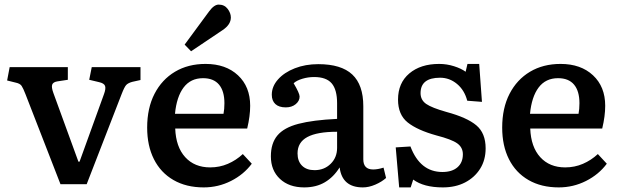

<svg xmlns="http://www.w3.org/2000/svg" viewBox="-20 -801 2695 835"><path d="M243 0 91 -391Q81 -417 74 -427.5Q67 -438 47 -442L11 -451L22 -509H275V-454L229 -447Q211 -444 207 -433Q203 -422 212 -397L321 -98H326L432 -391Q441 -415 437 -427Q433 -439 410 -444L368 -454L379 -509H591V-453L555 -445Q537 -440 529 -431.5Q521 -423 509 -392L357 0Z M866 14Q790 14 734.5 -18Q679 -50 649.5 -108.5Q620 -167 620 -246Q620 -331 652 -393Q684 -455 741 -489Q798 -523 874 -523Q962 -523 1015 -473.5Q1068 -424 1068 -341Q1068 -296 1055 -242H742Q745 -162 785.5 -117.5Q826 -73 894 -73Q935 -73 971 -88.5Q1007 -104 1036 -131L1075 -89Q1040 -42 984.5 -14Q929 14 866 14ZM741 -306H952Q956 -326 956 -352Q956 -405 932.5 -433Q909 -461 863 -461Q809 -461 778.5 -420.5Q748 -380 741 -306ZM811 -578 783 -607 889 -751Q911 -781 931 -781Q956 -781 970 -762.5Q984 -744 984 -725Q984 -694 948 -670Z M1303 14Q1237 14 1197.5 -23Q1158 -60 1158 -121Q1158 -178 1186.5 -212Q1215 -246 1278 -262.5Q1341 -279 1446 -284V-352Q1446 -411 1422.5 -438.5Q1399 -466 1346 -466Q1320 -466 1295 -458.5Q1270 -451 1257 -439Q1283 -395 1283 -381Q1283 -362 1266 -348Q1249 -334 1223 -334Q1193 -334 1177.5 -348.5Q1162 -363 1162 -389Q1162 -425 1189 -455.5Q1216 -486 1262 -504Q1308 -522 1364 -522Q1464 -522 1512 -477Q1560 -432 1560 -339V-108Q1560 -64 1603 -64Q1623 -64 1648 -72L1659 -27Q1640 -10 1612 2Q1584 14 1558 14Q1468 14 1457 -73Q1431 -31 1393 -8.5Q1355 14 1303 14ZM1348 -61Q1390 -61 1418 -88.5Q1446 -116 1446 -158V-228Q1359 -228 1316.5 -205Q1274 -182 1274 -134Q1274 -100 1293.5 -80.5Q1313 -61 1348 -61Z M1716 14 1701 -160 1765 -164Q1807 -53 1904 -53Q1946 -53 1969.5 -73.5Q1993 -94 1993 -130Q1993 -160 1968.5 -177.5Q1944 -195 1878 -212Q1795 -235 1753 -268.5Q1711 -302 1711 -368Q1711 -440 1760 -481.5Q1809 -523 1890 -523Q1923 -523 1954.5 -513Q1986 -503 2005 -489L2013 -523H2064L2076 -358L2012 -363Q2000 -409 1967.5 -436Q1935 -463 1894 -463Q1809 -463 1809 -396Q1809 -366 1833.5 -349Q1858 -332 1922 -314Q2011 -290 2051.5 -256Q2092 -222 2092 -156Q2092 -105 2068 -67Q2044 -29 2002.5 -7.5Q1961 14 1906 14Q1823 14 1777 -20L1766 14Z M2410 14Q2334 14 2278.5 -18Q2223 -50 2193.5 -108.5Q2164 -167 2164 -246Q2164 -331 2196 -393Q2228 -455 2285 -489Q2342 -523 2418 -523Q2506 -523 2559 -473.5Q2612 -424 2612 -341Q2612 -296 2599 -242H2286Q2289 -162 2329.5 -117.5Q2370 -73 2438 -73Q2479 -73 2515 -88.5Q2551 -104 2580 -131L2619 -89Q2584 -42 2528.5 -14Q2473 14 2410 14ZM2285 -306H2496Q2500 -326 2500 -352Q2500 -405 2476.5 -433Q2453 -461 2407 -461Q2353 -461 2322.5 -420.5Q2292 -380 2285 -306Z"/></svg>

Font: Literata Medium
Style: Regular
Weight: 500
Designer: Latin by Veronika Burian and Jose Scaglione. Greek by Irene Vlachou. Cyrillic by Vera Evstafieva.
Foundry: TypeTogether
Version: Version 3.103; ttfautohint (v1.8.4.7-5d5b);gftools[0.9.29]